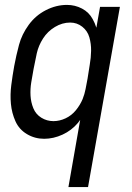

<svg xmlns="http://www.w3.org/2000/svg" viewBox="-20 -558 540 783"><path d="M259 205 307 -69Q303 -63 298 -57Q272 -26 235 -9Q198 8 160 8Q122 8 90 -11Q58 -30 43 -63.5Q28 -97 24.5 -134.5Q21 -172 26 -211Q31 -250 38 -289Q46 -332 57.5 -375Q69 -418 97 -456.5Q125 -495 167 -516.5Q209 -538 253 -538Q286 -538 314.5 -523Q343 -508 358 -480Q367 -464 373 -445L388 -530H469L339 205ZM198 -64Q223 -64 247.5 -75.5Q272 -87 289.5 -108.5Q307 -130 317 -154Q325 -174 329 -195L337 -237L346 -294Q351 -322 351.5 -350.5Q352 -379 344.5 -405.5Q337 -432 315.5 -449Q294 -466 266 -466Q234 -466 204 -448Q174 -430 155.5 -401Q137 -372 130 -340.5Q123 -309 117 -277Q112 -250 107.5 -222.5Q103 -195 104.5 -168Q106 -141 116 -116.5Q126 -92 148.5 -78Q171 -64 198 -64Z"/></svg>

Font: Iosevka SS08
Style: Italic
Weight: 400
Italic angle: -10°
Monospace: yes
Designer: Belleve Invis
Foundry: Belleve Invis
Version: 2.1.0; ttfautohint (v1.8.2)